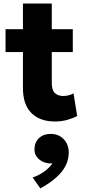

<svg xmlns="http://www.w3.org/2000/svg" viewBox="-20 -676 489 1092"><path d="M292.5 15Q207.5 15 159 -32.8Q110.5 -80.5 110.5 -175.5V-656H274.5V-510H394V-380H274.5V-204Q274.5 -163 292.5 -146.5Q310.5 -130 339 -130Q354.5 -130 369.8 -133.8Q385 -137.5 398 -145L419 -16.5Q395.5 -3.5 362.5 5.8Q329.5 15 292.5 15ZM11.5 -380V-510H125.5V-380ZM209.5 395.5 165.5 333.5Q202.5 321 232.5 299Q262.5 277 278 253.5Q251 255 227.8 245.5Q204.5 236 190.2 217.5Q176 199 176 174Q176 133.5 201.8 109.5Q227.5 85.5 268 85.5Q313 85.5 342 115.2Q371 145 371 192.5Q371 230.5 353.5 265.8Q336 301 300 333.2Q264 365.5 209.5 395.5Z"/></svg>

Font: Geologica Cursive
Style: Bold
Weight: 700
Designer: Sindre Bremnes, Frode Helland
Foundry: Monokrom Skriftforlag AS
Version: Version 1.010;gftools[0.9.28]